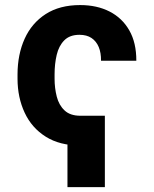

<svg xmlns="http://www.w3.org/2000/svg" viewBox="-20 -573 615 769"><path d="M302.1 -109.4V9.8Q219.4 9.8 163.3 -25.5Q107.1 -60.8 78.8 -121.6Q50.4 -182.3 50.2 -257.4V-275Q50.4 -355.3 78.8 -418Q107.2 -480.7 163.1 -516.7Q219 -552.7 301 -552.7Q368.3 -552.7 418.9 -526.8Q469.6 -500.9 497.9 -451.3Q526.3 -401.7 526 -329.7H384.6Q385.1 -361.4 375.4 -384.7Q365.7 -407.9 346.5 -420.8Q327.3 -433.6 298.4 -433.6Q259.4 -433.6 237.5 -411.5Q215.6 -389.4 207.1 -353.2Q198.6 -317.1 198.6 -275V-257.4Q198.6 -220.3 207.3 -186.2Q215.9 -152.1 238.5 -130.8Q261 -109.4 302.1 -109.4ZM400 -109.4V176.4H250.2V-109.4Z"/></svg>

Font: Inter V
Style: 
Weight: 400
Designer: Rasmus Andersson
Foundry: rsms
Version: Version 4.000;git-a3f224843